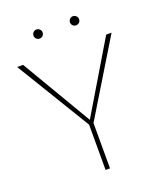

<svg xmlns="http://www.w3.org/2000/svg" viewBox="-157 -973 911 1075"><g transform="rotate(-20 298.5 -436.0)"><path d="M297.4 -293.9 546.4 -710.9H578.6L310.5 -270V0H284.2V-270L16.1 -710.9H51.3ZM162.1 -844.2Q162.1 -855.5 169.9 -863.5Q177.7 -871.6 189 -871.6Q200.2 -871.6 208.3 -863.5Q216.3 -855.5 216.3 -844.2Q216.3 -833 208.3 -825.2Q200.2 -817.4 189 -817.4Q177.7 -817.4 169.9 -825.2Q162.1 -833 162.1 -844.2ZM379.4 -844.2Q379.4 -855.5 387.2 -863.5Q395 -871.6 406.2 -871.6Q417.5 -871.6 425.5 -863.5Q433.6 -855.5 433.6 -844.2Q433.6 -833 425.5 -825.2Q417.5 -817.4 406.2 -817.4Q395 -817.4 387.2 -825.2Q379.4 -833 379.4 -844.2Z"/></g></svg>

Font: Roboto Thin
Style: Regular
Weight: 250
Designer: Google
Version: Version 2.134; 2016